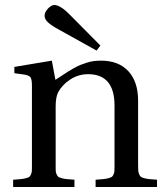

<svg xmlns="http://www.w3.org/2000/svg" viewBox="-20 -743 659 763"><path d="M157.2 -680.2Q157.2 -694.8 170.7 -709Q184.1 -723.1 195.8 -723.1Q220.2 -723.1 259.8 -682.1L378.9 -562L363.8 -542L212.9 -626Q186.5 -640.1 171.9 -653.1Q157.2 -666 157.2 -680.2ZM32.2 0V-28.8Q52.7 -30.3 63 -31.2Q73.2 -32.2 83.3 -34.9Q93.3 -37.6 96.7 -40.3Q100.1 -43 103.3 -50.5Q106.4 -58.1 106.7 -65.2Q106.9 -72.3 106.9 -86.9V-401.9Q106.9 -428.2 101.1 -436Q95.2 -443.8 75.2 -446.8L37.1 -452.1V-477.1L186 -502L200.2 -425.8Q206.1 -429.2 225.3 -442.1Q244.6 -455.1 251 -459Q257.3 -462.9 273.7 -472.2Q290 -481.4 299.3 -484.9Q308.6 -488.3 323.5 -493.4Q338.4 -498.5 352.3 -500.2Q366.2 -502 381.8 -502Q451.2 -502 490 -460.2Q528.8 -418.5 528.8 -342.8V-86.9Q528.8 -72.8 529.3 -65.2Q529.8 -57.6 533 -50.5Q536.1 -43.5 539.6 -40.5Q543 -37.6 553.2 -34.9Q563.5 -32.2 573.7 -31.2Q584 -30.3 604 -28.8V0H359.9V-28.8Q380.4 -30.3 390.6 -31.2Q400.9 -32.2 410.9 -34.9Q420.9 -37.6 424.6 -40.3Q428.2 -43 431.4 -50.3Q434.6 -57.6 434.8 -64.9Q435.1 -72.3 435.1 -86.9V-323.2Q435.1 -448.2 330.1 -448.2Q292 -448.2 259.8 -427.5Q227.5 -406.7 210.9 -376Q201.2 -356 201.2 -320.8V-86.9Q201.2 -72.8 201.4 -65.2Q201.7 -57.6 204.8 -50.5Q208 -43.5 211.7 -40.5Q215.3 -37.6 225.3 -34.9Q235.4 -32.2 245.6 -31.2Q255.9 -30.3 275.9 -28.8V0Z"/></svg>

Font: Heuristica
Style: Regular
Weight: 400
Version: Version 1.0.2